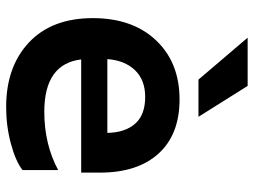

<svg xmlns="http://www.w3.org/2000/svg" viewBox="-118 -678 806 609"><g transform="rotate(90 284.5 -373.0)"><path d="M519 -42Q491 -20 435 -5Q379 10 319 10Q191 10 114 -62.5Q37 -135 37 -265Q37 -391 107.5 -465.5Q178 -540 295 -540Q406 -540 466.5 -473.5Q527 -407 527 -288V-228H168Q182 -111 334 -111Q437 -111 519 -155ZM287 -431Q233 -431 202 -398.5Q171 -366 167 -311H401Q400 -367 372 -399Q344 -431 287 -431ZM252 -756 350 -600H232L99 -756Z"/></g></svg>

Font: Roundo SemiBold
Style: Regular
Weight: 600
Designer: Namrata Goyal (Gurmukhi), Shiva Nallaperumal (Latin)
Foundry: Indian Type Foundry
Version: Version 1.000;PS 1.0;hotconv 1.0.88;makeotf.lib2.5.647800